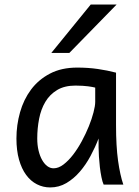

<svg xmlns="http://www.w3.org/2000/svg" viewBox="-20 -801 602 833"><path d="M393.1 -420.9Q387.2 -422.4 379.9 -423.8Q372.6 -425.3 362.5 -426.5Q352.5 -427.7 339.1 -428.7Q325.7 -429.7 307.6 -429.7Q259.8 -429.7 227.8 -410.4Q195.8 -391.1 176.8 -359.1Q157.7 -327.1 149.7 -285.6Q141.6 -244.1 141.6 -200.2Q141.6 -171.9 147.2 -148.2Q152.8 -124.5 162.6 -107.2Q172.4 -89.8 185.1 -80.3Q197.8 -70.8 212.4 -70.8Q233.9 -70.8 255.6 -87.4Q277.3 -104 297.4 -130.1Q317.4 -156.2 335 -188.7Q352.5 -221.2 365.5 -253.2Q378.4 -285.2 385.7 -313.5Q393.1 -341.8 393.1 -358.9ZM429.7 0Q424.3 -11.7 420.2 -32.2Q416 -52.7 413.3 -75.9Q410.6 -99.1 409.2 -122.1Q407.7 -145 407.7 -161.1V-200.2Q393.1 -162.1 372.8 -124.3Q352.5 -86.4 326.4 -56.2Q300.3 -25.9 268.1 -6.8Q235.8 12.2 197.8 12.2Q167 12.2 140.1 -1.5Q113.3 -15.1 93.5 -42Q73.7 -68.8 62.5 -108.6Q51.3 -148.4 51.3 -200.2Q51.3 -258.3 66.9 -313.7Q82.5 -369.1 114.7 -412.4Q147 -455.6 196.8 -481.7Q246.6 -507.8 314.9 -507.8Q362.3 -507.8 404.3 -501.7Q446.3 -495.6 483.4 -485.8V-258.8Q483.4 -166.5 492.2 -103.8Q501 -41 515.1 0ZM485.8 -781.2 280.8 -571.3H202.6L373.5 -781.2Z"/></svg>

Font: Andika FrenchTight
Style: Regular
Weight: 400
Designer: Victor Gaultney, Annie Olsen, Julie Remington, Don Collingsworth, Eric Hays, Becca Hirsbrunner
Foundry: SIL International
Version: Version 5.000 ; Dig1 Dig4Opn Dig7 LnSpcTght